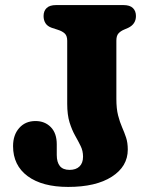

<svg xmlns="http://www.w3.org/2000/svg" viewBox="-20 -720 599 757"><path d="M483.8 -130.2Q483.8 -63.7 420.9 -23.3Q358.1 17 248.7 17Q146.6 17 89 -25.5Q31.5 -68.1 31.5 -143.8Q31.5 -188.1 55.8 -215.4Q80 -242.8 119.9 -242.8Q156.7 -242.8 180.2 -218.9Q203.8 -195 203.8 -150.9V-108.8Q203.8 -80.6 216 -65.4Q228.3 -50.2 254.3 -50.2Q279.5 -50.2 293.4 -63.7Q307.4 -77.2 307.4 -102.3Q307.4 -125.2 298 -144.2Q288.7 -163.3 276.2 -185.3Q263.7 -207.4 254.3 -237.3Q245 -267.2 245 -311V-559.4Q245 -578.9 235.2 -588Q225.5 -597.1 208 -602.6L184 -610.4Q167 -616.4 159.4 -628.4Q151.8 -640.4 151.8 -656.8Q151.8 -676.8 163.9 -688.4Q176 -700 201.2 -700H466.6Q491.9 -700 503.9 -688.4Q516 -676.8 516 -656.8Q516 -625.2 485.8 -610.4L467.8 -602.6Q455.1 -597.1 446.9 -588Q438.8 -578.9 438.8 -559.4V-330.4Q438.8 -291.5 445.6 -265Q452.4 -238.6 461.3 -218.4Q470.2 -198.2 477 -177.9Q483.8 -157.6 483.8 -130.2Z"/></svg>

Font: Fraunces SuperSoft
Style: Regular
Weight: 900
Version: Version 1.000;[b76b70a41]